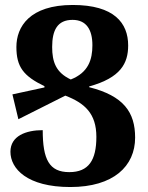

<svg xmlns="http://www.w3.org/2000/svg" viewBox="-20 -743 595 773"><path d="M339 -392V-395C466 -430 496 -488 496 -560C496 -650 440 -723 273 -723C99 -723 46 -635 46 -554C46 -474 74 -437 159 -396V-391L30 -363L54 -263L243 -358C321 -328 368 -286 368 -192C368 -98 337 -50 259 -50C178 -50 152 -101 152 -219C85 -219 22 -196 22 -132C22 -64 89 10 263 10C437 10 524 -74 524 -189C524 -291 478 -357 339 -392ZM190 -554C190 -621 211 -663 272 -663C328 -663 352 -623 352 -561C352 -503 336 -451 265 -423C205 -451 190 -494 190 -554Z"/></svg>

Font: Noto Serif Armenian ExtraCondensed ExtraBold
Style: Regular
Weight: 800
Width: 2
Designer: Monotype Design Team
Foundry: Monotype Imaging Inc.
Version: Version 2.008